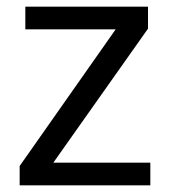

<svg xmlns="http://www.w3.org/2000/svg" viewBox="-20 -556 510 576"><path d="M431 0H39V-58L327 -468H56V-536H424V-470L140 -68H431Z"/></svg>

Font: Noto Sans Tifinagh APT
Style: Regular
Weight: 400
Designer: JamraPatel
Foundry: JamraPatel LLC
Version: Version 2.006; ttfautohint (v1.8.4.7-5d5b)